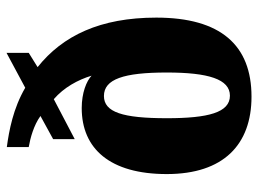

<svg xmlns="http://www.w3.org/2000/svg" viewBox="-124 -678 812 605"><g transform="rotate(-90 282.5 -376.0)"><path d="M280 10C442 10 529 -87 529 -290C529 -467 472 -585 373 -664L418 -692V-762L308 -703C243 -741 173 -754 121 -761V-692C150 -687 190 -676 219 -655L146 -615V-547L272 -613C309 -581 333 -537 346 -494C329 -510 292 -525 244 -525C116 -525 36 -436 36 -257C36 -78 129 10 280 10ZM283 -58C230 -58 212 -126 212 -257C212 -396 231 -455 282 -455C335 -455 356 -393 356 -257C356 -126 335 -58 283 -58Z"/></g></svg>

Font: Noto Serif Myanmar Condensed Black
Style: Regular
Weight: 900
Width: 3
Designer: Ben Mitchell and the Monotype Design Team
Foundry: Monotype Imaging Inc.
Version: Version 2.106